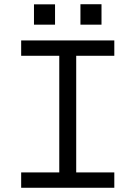

<svg xmlns="http://www.w3.org/2000/svg" viewBox="-20 -887 640 907"><path d="M80 -696V-623.5H260V-72.5H80V0H520V-72.5H340V-623.5H520V-696ZM360 -770.5V-867H459.5V-770.5ZM140.5 -770.5V-866.5H240V-770.5Z"/></svg>

Font: Kode Mono
Style: Regular
Weight: 400
Monospace: yes
Designer: Isa Ozler
Foundry: Kadena LLC
Version: Version 1.000;gftools[0.9.28]